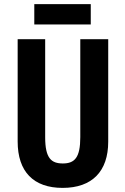

<svg xmlns="http://www.w3.org/2000/svg" viewBox="-20 -905 611 935"><path d="M422 -885H147V-786H422ZM507 -215V-714H371V-237C371 -138 344 -109 286 -109C230 -109 200 -134 200 -236V-714H66V-216C66 -69 143 10 285 10C429 10 507 -71 507 -215Z"/></svg>

Font: Noto Sans Gurmukhi UI ExtraCondensed
Style: Bold
Weight: 700
Width: 2
Designer: Jelle Bosma - Monotype Design Team
Foundry: Monotype Imaging Inc.
Version: Version 2.004